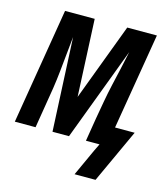

<svg xmlns="http://www.w3.org/2000/svg" viewBox="-115 -600 720 832"><g transform="rotate(15 245.0 -183.5)"><path d="M391 153H297L352 33L368 0H307L324 -104Q331 -144 338 -183.5Q345 -223 354 -262.5Q363 -302 372 -341.5Q381 -381 389 -420L231 0H157L137 -420Q133 -381 129 -341.5Q125 -302 121 -262.5Q117 -223 111 -183.5Q105 -144 98 -104L81 0H-12L74 -520H207L223 -174L353 -520H486L414 -88H502Z"/></g></svg>

Font: Iosevka Term Curly Semibold
Style: Italic
Weight: 600
Italic angle: -9°
Designer: Belleve Invis
Foundry: Belleve Invis
Version: Version 32.3.0